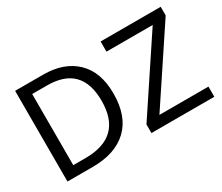

<svg xmlns="http://www.w3.org/2000/svg" viewBox="-121 -1011 1513 1309"><g transform="rotate(-30 636.0 -357.0)"><path d="M659 -364Q659 -185 561.5 -92.5Q464 0 286 0H87V-714H307Q471 -714 565 -623.5Q659 -533 659 -364ZM1243 0H748V-68L1124 -634H760V-714H1233V-646L857 -80H1243ZM564 -361Q564 -637 294 -637H177V-77H274Q564 -77 564 -361Z"/></g></svg>

Font: Advent Sans Logo
Style: Regular
Weight: 400
Designer: Types & Symbols
Foundry: Types & Symbols
Version: Version 1.002